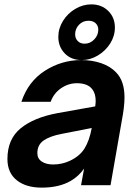

<svg xmlns="http://www.w3.org/2000/svg" viewBox="-20 -848 631 879"><path d="M14 -120Q14 -211 74.5 -260.5Q135 -310 243 -330L416 -361Q418 -377 418 -386Q418 -420 402 -440Q381 -467 332 -467Q293 -467 259.5 -444Q226 -421 212 -382H78Q109 -475 185.5 -524Q262 -573 352 -573Q402 -573 444 -558.5Q486 -544 512 -516Q550 -477 550 -402Q550 -359 537 -292L486 0H351L365 -76Q339 -40 304 -20Q251 11 171 11Q99 11 56.5 -23Q14 -57 14 -120ZM298 -111Q344 -132 366.5 -167.5Q389 -203 400 -262L262 -235Q209 -225 180 -205Q151 -185 151 -147Q151 -122 171 -108.5Q191 -95 223 -95Q263 -95 298 -111ZM247 -679Q247 -718 268.5 -752.5Q290 -787 325 -807.5Q360 -828 398 -828Q445 -828 475.5 -798Q506 -768 506 -722Q506 -683 484.5 -649Q463 -615 428 -594Q393 -573 354 -573Q306 -573 276.5 -603.5Q247 -634 247 -679ZM430 -712Q430 -730 418 -741.5Q406 -753 385 -753Q359 -753 341.5 -734.5Q324 -716 324 -691Q324 -672 336 -660Q348 -648 367 -648Q393 -648 411.5 -667.5Q430 -687 430 -712Z"/></svg>

Font: Open Sauce One
Style: Bold Italic
Weight: 700
Italic angle: -10°
Designer: Alfredo Marco Pradil
Foundry: Creative Sauce Fz LLC
Version: Version 1.477